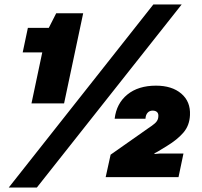

<svg xmlns="http://www.w3.org/2000/svg" viewBox="-20 -788 897 854"><path d="M120 -328 168 -555H81L104 -664H197L230 -729H350L265 -328ZM19 46 662 -768H788L144 46ZM450 0 472 -100 640 -218Q657 -229 668.5 -239Q680 -249 683 -261L684 -267Q686 -282 679 -289Q672 -296 659 -296Q645 -296 636.5 -286.5Q628 -277 627 -260H490Q498 -328 546.5 -367.5Q595 -407 674 -407Q745 -407 786.5 -371.5Q828 -336 825 -276Q823 -230 796 -198.5Q769 -167 723 -139L682 -114L667 -106V-103L690 -105H796L774 0Z"/></svg>

Font: Hubot Sans Condensed ExtraLight Black
Style: Italic
Weight: 900
Italic angle: -12.0243°
Version: Version 2.000